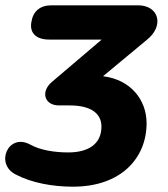

<svg xmlns="http://www.w3.org/2000/svg" viewBox="-74 -512 633 723"><path d="M201 191C382 191 478 83 478 -48C478 -135 419 -212 314 -225L479 -362C546 -415 524 -492 446 -492H120C76 -492 50 -469 44 -428C37 -388 62 -363 111 -363H309L122 -204C77 -166 94 -115 148 -115H188C270 -115 308 -84 308 -35C308 30 259 62 183 62C133 62 78 54 39 32C-43 -12 -94 105 -15 145C46 177 125 191 201 191Z"/></svg>

Font: SN Pro Heavy
Style: Italic
Weight: 800
Italic angle: -9°
Designer: Tobias Whetton
Foundry: Supernotes
Version: Version 1.001;Glyphs 3.2 (3249)